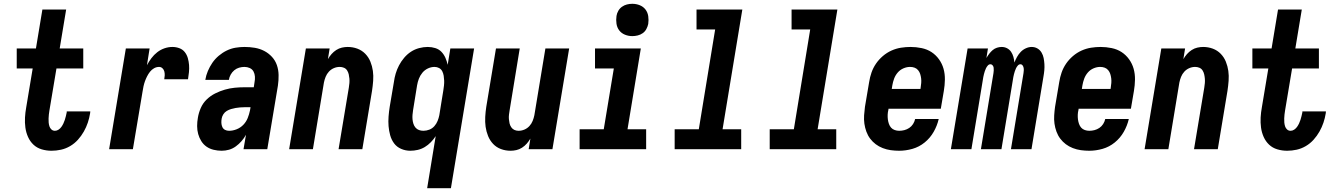

<svg xmlns="http://www.w3.org/2000/svg" viewBox="-20 -785 7040 1010"><path d="M251 8Q224 8 199 0.5Q174 -7 156 -24Q138 -41 127.5 -64.5Q117 -88 113.5 -114Q110 -140 111.5 -167Q113 -194 118 -221L152 -425H68V-530H169L203 -735H328L294 -530H418V-425H277L240 -204Q238 -193 237 -182.5Q236 -172 235.5 -161.5Q235 -151 236 -140.5Q237 -130 240 -120.5Q243 -111 250.5 -104Q258 -97 269 -97Q279 -97 288 -103Q297 -109 303 -117.5Q309 -126 313.5 -135.5Q318 -145 321 -154.5Q324 -164 326.5 -174Q329 -184 331 -194Q331 -195 331 -196.5Q331 -198 331 -199H455Q455 -197 454.5 -194Q454 -191 454 -189Q450 -164 442 -140Q434 -116 421 -93Q408 -70 390 -50Q372 -30 349 -16.5Q326 -3 301 2.5Q276 8 251 8Z M554 0 642 -530H767L753 -442Q763 -461 776.5 -479Q790 -497 807.5 -510.5Q825 -524 845.5 -531Q866 -538 887 -538Q906 -538 923.5 -531.5Q941 -525 952 -511Q963 -497 968 -479.5Q973 -462 974.5 -443.5Q976 -425 974 -405.5Q972 -386 969 -368H844Q846 -378 846.5 -388.5Q847 -399 844.5 -409Q842 -419 834.5 -426Q827 -433 817 -433Q803 -433 790.5 -426Q778 -419 769 -407.5Q760 -396 753.5 -383Q747 -370 742.5 -357.5Q738 -345 735 -331.5Q732 -318 730 -304L679 0Z M1146 8Q1125 8 1104 3Q1083 -2 1066.5 -13.5Q1050 -25 1039 -42.5Q1028 -60 1022.5 -80Q1017 -100 1017 -122Q1017 -144 1021 -166Q1025 -191 1036 -216.5Q1047 -242 1067 -261.5Q1087 -281 1112 -293.5Q1137 -306 1163 -313.5Q1189 -321 1215 -323.5Q1241 -326 1267 -326H1315L1319 -353Q1319 -353 1319 -353Q1319 -353 1319 -353Q1322 -367 1321 -382Q1320 -397 1313.5 -409Q1307 -421 1294 -427Q1281 -433 1266 -433Q1252 -433 1238 -429Q1224 -425 1212.5 -415.5Q1201 -406 1193.5 -392.5Q1186 -379 1184 -365H1060Q1064 -389 1073.5 -411.5Q1083 -434 1097 -454.5Q1111 -475 1130.5 -491.5Q1150 -508 1172.5 -519Q1195 -530 1219 -534Q1243 -538 1266 -538Q1294 -538 1320.5 -533.5Q1347 -529 1370 -517Q1393 -505 1410.5 -486Q1428 -467 1436.5 -442.5Q1445 -418 1445.5 -390.5Q1446 -363 1442 -335L1386 0H1261L1274 -76Q1264 -58 1250.5 -42.5Q1237 -27 1220.5 -15Q1204 -3 1185 2.5Q1166 8 1146 8ZM1185 -97Q1205 -97 1225 -105Q1245 -113 1260 -128.5Q1275 -144 1283 -164Q1291 -184 1295 -204L1298 -221H1267Q1255 -221 1243 -220Q1231 -219 1219.5 -217Q1208 -215 1196 -211.5Q1184 -208 1173 -201.5Q1162 -195 1155 -184Q1148 -173 1146 -161Q1144 -150 1144.5 -138.5Q1145 -127 1149.5 -117Q1154 -107 1163.5 -102Q1173 -97 1185 -97Z M1501 0 1589 -530H1714L1705 -474Q1713 -488 1724 -500.5Q1735 -513 1749 -522Q1763 -531 1778.5 -534.5Q1794 -538 1809 -538Q1836 -538 1860 -529Q1884 -520 1901.5 -502Q1919 -484 1928.5 -460.5Q1938 -437 1941.5 -412Q1945 -387 1943 -360Q1941 -333 1937 -307L1886 0H1761L1815 -324Q1817 -336 1818 -348Q1819 -360 1818 -371.5Q1817 -383 1814.5 -394Q1812 -405 1806 -414.5Q1800 -424 1789.5 -428.5Q1779 -433 1767 -433Q1751 -433 1736 -426.5Q1721 -420 1710 -408Q1699 -396 1693 -381Q1687 -366 1684 -351L1626 0Z M2227 205 2272 -69Q2261 -52 2246.5 -37Q2232 -22 2214.5 -11.5Q2197 -1 2177.5 3.5Q2158 8 2138 8Q2113 8 2090 -2Q2067 -12 2053 -31Q2039 -50 2032.5 -73.5Q2026 -97 2024 -121.5Q2022 -146 2024 -172Q2026 -198 2030 -223L2052 -353Q2055 -376 2061.5 -398Q2068 -420 2079 -441Q2090 -462 2106 -481Q2122 -500 2142 -513Q2162 -526 2185 -532Q2208 -538 2230 -538Q2251 -538 2270 -532Q2289 -526 2302 -512.5Q2315 -499 2323 -481Q2331 -463 2335 -444L2349 -530H2474L2352 205ZM2207 -97Q2223 -97 2238.5 -103Q2254 -109 2265 -121.5Q2276 -134 2282 -149Q2288 -164 2291 -179Q2296 -212 2301.5 -244.5Q2307 -277 2312 -309Q2314 -322 2315.5 -335Q2317 -348 2316.5 -361Q2316 -374 2314 -386.5Q2312 -399 2306.5 -410Q2301 -421 2290 -427Q2279 -433 2266 -433Q2248 -433 2231 -425Q2214 -417 2202 -402.5Q2190 -388 2183.5 -371Q2177 -354 2174 -336L2153 -206Q2151 -194 2150 -181.5Q2149 -169 2150 -157.5Q2151 -146 2154.5 -134.5Q2158 -123 2165.5 -114Q2173 -105 2184 -101Q2195 -97 2207 -97Z M2666 8Q2639 8 2615 -1Q2591 -10 2574 -28Q2557 -46 2547.5 -69.5Q2538 -93 2534.5 -118Q2531 -143 2532.5 -170Q2534 -197 2538 -223L2589 -530H2714L2661 -206Q2659 -194 2657.5 -182Q2656 -170 2657 -158.5Q2658 -147 2660.5 -136Q2663 -125 2669.5 -115.5Q2676 -106 2686 -101.5Q2696 -97 2708 -97Q2724 -97 2739 -103.5Q2754 -110 2765 -122Q2776 -134 2782 -149Q2788 -164 2791 -179L2849 -530H2974L2886 0H2761L2770 -56Q2762 -42 2751 -29.5Q2740 -17 2726 -8Q2712 1 2696.5 4.5Q2681 8 2666 8Z M3029 0V-105H3156L3209 -425H3110V-530H3351L3281 -105H3379V0ZM3306 -595Q3286 -595 3267.5 -602.5Q3249 -610 3237.5 -625Q3226 -640 3223 -660Q3220 -680 3223 -701Q3225 -715 3232.5 -728Q3240 -741 3252 -749.5Q3264 -758 3278 -761.5Q3292 -765 3306 -765Q3327 -765 3345.5 -757.5Q3364 -750 3375.5 -735Q3387 -720 3390 -700Q3393 -680 3390 -659Q3387 -645 3380 -632Q3373 -619 3361 -610.5Q3349 -602 3334.5 -598.5Q3320 -595 3306 -595Z M3529 0V-105H3656L3742 -630H3644V-735H3885L3781 -105H3879V0Z M4029 0V-105H4156L4242 -630H4144V-735H4385L4281 -105H4379V0Z M4710 8Q4688 8 4666 5Q4644 2 4623.5 -6Q4603 -14 4586.5 -26.5Q4570 -39 4557.5 -55.5Q4545 -72 4537.5 -92.5Q4530 -113 4527 -134.5Q4524 -156 4525.5 -178.5Q4527 -201 4530 -223L4552 -353Q4556 -379 4564.5 -403.5Q4573 -428 4588 -450Q4603 -472 4624 -490Q4645 -508 4669.5 -519Q4694 -530 4719.5 -534Q4745 -538 4770 -538Q4799 -538 4828 -532Q4857 -526 4880 -511Q4903 -496 4919.5 -473Q4936 -450 4943.5 -423Q4951 -396 4950.5 -366Q4950 -336 4945 -307L4929 -213H4654L4653 -206Q4650 -194 4649.5 -181.5Q4649 -169 4650.5 -157Q4652 -145 4656 -133.5Q4660 -122 4667.5 -113.5Q4675 -105 4686.5 -101Q4698 -97 4710 -97Q4724 -97 4737.5 -100.5Q4751 -104 4763 -112Q4775 -120 4783 -132.5Q4791 -145 4794 -159H4918Q4910 -124 4891.5 -91.5Q4873 -59 4844 -35.5Q4815 -12 4780 -2Q4745 8 4710 8ZM4671 -317H4822L4823 -324Q4825 -336 4826 -348.5Q4827 -361 4825.5 -373Q4824 -385 4820.5 -396Q4817 -407 4809.5 -416Q4802 -425 4791 -429Q4780 -433 4767 -433Q4750 -433 4732.5 -425.5Q4715 -418 4702.5 -403.5Q4690 -389 4683.5 -371.5Q4677 -354 4674 -336Z M4982 0 5070 -530H5177L5169 -480Q5176 -492 5184 -502.5Q5192 -513 5202 -521.5Q5212 -530 5224.5 -534Q5237 -538 5249 -538Q5265 -538 5278 -531Q5291 -524 5299 -512Q5307 -500 5311 -485.5Q5315 -471 5316 -456Q5322 -471 5330 -485.5Q5338 -500 5349.5 -512Q5361 -524 5376.5 -531Q5392 -538 5407 -538Q5424 -538 5437.5 -530Q5451 -522 5459 -508.5Q5467 -495 5470 -479.5Q5473 -464 5474 -448Q5475 -432 5473.5 -415Q5472 -398 5469 -382L5406 0H5298L5364 -400Q5365 -407 5365.5 -414.5Q5366 -422 5364.5 -429Q5363 -436 5359 -441.5Q5355 -447 5348 -447Q5340 -447 5334 -440Q5328 -433 5324.5 -425.5Q5321 -418 5318.5 -410.5Q5316 -403 5314 -395Q5312 -387 5310.5 -379.5Q5309 -372 5308 -364L5248 0H5140L5206 -400Q5207 -407 5207.5 -414.5Q5208 -422 5207 -429Q5206 -436 5201.5 -441.5Q5197 -447 5190 -447Q5182 -447 5176 -440Q5170 -433 5166.5 -425.5Q5163 -418 5160.5 -410.5Q5158 -403 5156 -395Q5154 -387 5152.5 -379.5Q5151 -372 5150 -364L5090 0Z M5710 8Q5688 8 5666 5Q5644 2 5623.5 -6Q5603 -14 5586.5 -26.5Q5570 -39 5557.5 -55.5Q5545 -72 5537.5 -92.5Q5530 -113 5527 -134.5Q5524 -156 5525.5 -178.5Q5527 -201 5530 -223L5552 -353Q5556 -379 5564.5 -403.5Q5573 -428 5588 -450Q5603 -472 5624 -490Q5645 -508 5669.5 -519Q5694 -530 5719.5 -534Q5745 -538 5770 -538Q5799 -538 5828 -532Q5857 -526 5880 -511Q5903 -496 5919.5 -473Q5936 -450 5943.5 -423Q5951 -396 5950.5 -366Q5950 -336 5945 -307L5929 -213H5654L5653 -206Q5650 -194 5649.5 -181.5Q5649 -169 5650.5 -157Q5652 -145 5656 -133.5Q5660 -122 5667.5 -113.5Q5675 -105 5686.5 -101Q5698 -97 5710 -97Q5724 -97 5737.5 -100.5Q5751 -104 5763 -112Q5775 -120 5783 -132.5Q5791 -145 5794 -159H5918Q5910 -124 5891.5 -91.5Q5873 -59 5844 -35.5Q5815 -12 5780 -2Q5745 8 5710 8ZM5671 -317H5822L5823 -324Q5825 -336 5826 -348.5Q5827 -361 5825.5 -373Q5824 -385 5820.5 -396Q5817 -407 5809.5 -416Q5802 -425 5791 -429Q5780 -433 5767 -433Q5750 -433 5732.5 -425.5Q5715 -418 5702.5 -403.5Q5690 -389 5683.5 -371.5Q5677 -354 5674 -336Z M6001 0 6089 -530H6214L6205 -474Q6213 -488 6224 -500.5Q6235 -513 6249 -522Q6263 -531 6278.5 -534.5Q6294 -538 6309 -538Q6336 -538 6360 -529Q6384 -520 6401.5 -502Q6419 -484 6428.5 -460.5Q6438 -437 6441.5 -412Q6445 -387 6443 -360Q6441 -333 6437 -307L6386 0H6261L6315 -324Q6317 -336 6318 -348Q6319 -360 6318 -371.5Q6317 -383 6314.5 -394Q6312 -405 6306 -414.5Q6300 -424 6289.5 -428.5Q6279 -433 6267 -433Q6251 -433 6236 -426.5Q6221 -420 6210 -408Q6199 -396 6193 -381Q6187 -366 6184 -351L6126 0Z M6751 8Q6724 8 6699 0.5Q6674 -7 6656 -24Q6638 -41 6627.5 -64.5Q6617 -88 6613.5 -114Q6610 -140 6611.5 -167Q6613 -194 6618 -221L6652 -425H6568V-530H6669L6703 -735H6828L6794 -530H6918V-425H6777L6740 -204Q6738 -193 6737 -182.5Q6736 -172 6735.5 -161.5Q6735 -151 6736 -140.5Q6737 -130 6740 -120.5Q6743 -111 6750.5 -104Q6758 -97 6769 -97Q6779 -97 6788 -103Q6797 -109 6803 -117.5Q6809 -126 6813.5 -135.5Q6818 -145 6821 -154.5Q6824 -164 6826.5 -174Q6829 -184 6831 -194Q6831 -195 6831 -196.5Q6831 -198 6831 -199H6955Q6955 -197 6954.5 -194Q6954 -191 6954 -189Q6950 -164 6942 -140Q6934 -116 6921 -93Q6908 -70 6890 -50Q6872 -30 6849 -16.5Q6826 -3 6801 2.5Q6776 8 6751 8Z"/></svg>

Font: Iosevka Curly XBdObl
Style: Regular
Weight: 800
Italic angle: -9°
Monospace: yes
Designer: Belleve Invis
Foundry: Belleve Invis
Version: Version 11.1.0; ttfautohint (v1.8.3)